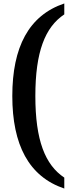

<svg xmlns="http://www.w3.org/2000/svg" viewBox="-20 -824 421 1108"><path d="M351 264V201C240 127 184 -15 184 -270C184 -525 240 -667 351 -741V-804C146 -735 51 -552 51 -270C51 11 146 195 351 264Z"/></svg>

Font: Noto Serif Sinhala Condensed
Style: Bold
Weight: 700
Width: 3
Designer: Jelle Bosma - Monotype Design Team
Foundry: Monotype Imaging Inc.
Version: Version 2.007